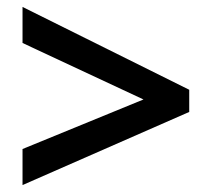

<svg xmlns="http://www.w3.org/2000/svg" viewBox="-20 -639 612 554"><path d="M45 -209V-105L526 -316V-380L45 -619V-515L394 -352Z"/></svg>

Font: Noto Sans Thaana SemiBold
Style: Regular
Weight: 600
Designer: David Williams
Foundry: Google Inc.
Version: Version 3.001